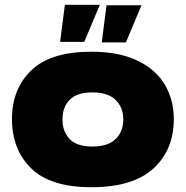

<svg xmlns="http://www.w3.org/2000/svg" viewBox="-20 -772 776 802"><path d="M30 -275Q30 -400 110.5 -478Q191 -556 362 -556Q477 -556 554.5 -518.5Q632 -481 669 -417.5Q706 -354 706 -275Q706 -146 620.5 -68Q535 10 362 10Q191 10 110.5 -68.5Q30 -147 30 -275ZM495 -274Q495 -323 463 -354.5Q431 -386 366 -386Q301 -386 271 -355Q241 -324 241 -274Q241 -222 271 -191Q301 -160 366 -160Q431 -160 463 -191Q495 -222 495 -274ZM332 -597H231L251 -752H397ZM506 -595H405L425 -750H571Z"/></svg>

Font: Mantou Sans
Style: Regular
Weight: 400
Designer: Mant0u / artakana
Foundry: Mant0u / artakana
Version: Version 1.001;October 22, 2023;FontCreator 14.0.0.2901 64-bi